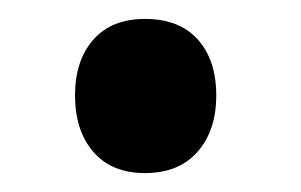

<svg xmlns="http://www.w3.org/2000/svg" viewBox="-20 -175 321 205"><path d="M134.8 9.8Q99.1 9.8 79.6 -12.9Q60.1 -35.6 60.1 -73.2Q60.1 -110.4 79.6 -132.6Q99.1 -154.8 134.8 -154.8Q171.4 -154.8 191.2 -132.8Q210.9 -110.8 210.9 -73.2Q210.9 -35.6 190.9 -12.9Q170.9 9.8 134.8 9.8Z"/></svg>

Font: Sinkin Sans 400 Regular
Style: Regular
Weight: 400
Designer: Keith Bates
Foundry: K-Type
Version: Sinkin Sans (version 1.0)  by Keith Bates   •   © 2014   www